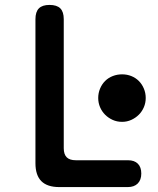

<svg xmlns="http://www.w3.org/2000/svg" viewBox="-20 -760 640 780"><path d="M221 0Q172 0 148 -24Q124 -48 124 -97V-682Q124 -712 138 -726Q152 -740 181 -740Q211 -740 225 -726Q239 -712 239 -682V-158Q239 -133 251 -121Q263 -109 288 -109H500Q526 -109 540 -95Q554 -81 554 -55Q554 -29 539.5 -14.5Q525 0 499 0ZM379 -362Q379 -382 386.5 -400Q394 -418 407 -431Q420 -444 438 -451Q456 -458 476 -458Q496 -458 513.5 -451Q531 -444 544 -431Q557 -418 564.5 -400Q572 -382 572 -362Q572 -342 564.5 -324.5Q557 -307 544 -294Q531 -281 513.5 -273Q496 -265 476 -265Q455 -265 437.5 -273Q420 -281 407 -294Q394 -307 386.5 -324.5Q379 -342 379 -362Z"/></svg>

Font: Maple Mono SemiBold
Style: Regular
Weight: 600
Monospace: yes
Designer: subframe7536
Version: Version 7.000